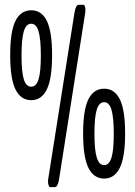

<svg xmlns="http://www.w3.org/2000/svg" viewBox="-20 -745 564 801"><path d="M189 35.6Q185.5 35.6 182.9 28.3Q180.2 21 180.2 11.2Q180.2 7.8 181.2 1.5L290.5 -690.9Q295.9 -725.1 308.6 -725.1H328.6Q332 -725.1 334.2 -718.3Q336.4 -711.4 336.4 -702.1Q336.4 -697.3 335.4 -690.9L226.6 1.5Q221.2 35.6 209 35.6ZM110.4 -383.3Q131.3 -383.3 140.9 -414.3Q150.4 -445.3 150.4 -513.2Q150.4 -582.5 140.9 -614.3Q131.3 -646 110.4 -646Q88.9 -646 79.3 -614.3Q69.8 -582.5 69.8 -513.2Q69.8 -445.3 79.3 -414.3Q88.9 -383.3 110.4 -383.3ZM110.4 -327.1Q66.9 -327.1 44.7 -371.8Q22.5 -416.5 22.5 -515.1Q22.5 -613.3 44.4 -657.7Q66.4 -702.1 110.4 -702.1Q153.8 -702.1 175.5 -657.7Q197.3 -613.3 197.3 -515.1Q197.3 -416.5 175.3 -371.8Q153.3 -327.1 110.4 -327.1ZM454.6 -186Q454.6 -255.4 445.1 -287.1Q435.5 -318.8 414.6 -318.8Q393.1 -318.8 383.5 -287.1Q374 -255.4 374 -186Q374 -118.7 383.8 -87.4Q393.6 -56.2 414.6 -56.2Q435.5 -56.2 445.1 -87.2Q454.6 -118.2 454.6 -186ZM414.6 0Q371.1 0 348.9 -44.7Q326.7 -89.4 326.7 -188Q326.7 -286.1 348.6 -330.6Q370.6 -375 414.6 -375Q458 -375 480 -330.6Q502 -286.1 502 -188Q502 -89.4 479.7 -44.7Q457.5 0 414.6 0Z"/></svg>

Font: BenchNine
Style: Bold
Weight: 700
Version: Version 1 ; ttfautohint (v0.92.18-e454-dirty) -l 8 -r 50 -G 